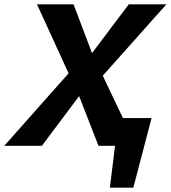

<svg xmlns="http://www.w3.org/2000/svg" viewBox="-49 -678 794 893"><path d="M462 195 502 -129H656L571 195ZM-29 0 270 -337 123 -658H293L379 -431L550 -658H725L429 -326L584 0H409L319 -231L146 0Z"/></svg>

Font: Ysabeau Office ExtraBold
Style: Italic
Weight: 800
Italic angle: -12°
Designer: Christian Thalmann (Catharsis Fonts)
Version: Version 2.001;gftools[0.9.30]; featfreeze: tnum,lnum,ss02